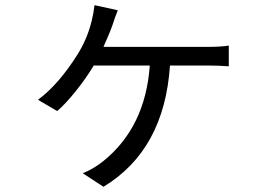

<svg xmlns="http://www.w3.org/2000/svg" viewBox="-20 -632 1040 733"><path d="M375 -453.1H776.4Q823.2 -453.1 853.5 -458V-378.9Q814.5 -381.8 776.4 -381.8H628.9Q607.4 -59.6 375 81.1L295.9 29.3Q335.9 13.7 374 -16.6Q535.2 -146.5 551.8 -381.8H337.9Q308.6 -333 269 -283.7Q229.5 -234.4 198.2 -208L125 -251Q204.1 -309.6 276.4 -424.8Q313.5 -484.4 330.1 -552.7Q336.9 -579.1 340.8 -612.3L429.7 -592.8Q418.9 -566.4 411.1 -541Q399.4 -506.8 375 -453.1Z"/></svg>

Font: Nasu
Style: Regular
Weight: 400
Designer: Ryoko NISHIZUKA (kana &amp; ideographs); Paul D. Hunt (Latin, Greek &amp; Cyrillic); Wenlong ZHANG (bopomofo); Sandoll C
Version: Version 2014.1215